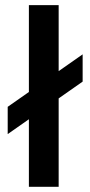

<svg xmlns="http://www.w3.org/2000/svg" viewBox="-20 -723 350 743"><path d="M9.8 -204.1V-309.6L299.8 -512.7V-407.2ZM91.8 0V-703.1H207V0Z"/></svg>

Font: Sen SemiBold
Style: Regular
Weight: 600
Designer: Kosal Sen, Philatype
Foundry: Philatype
Version: Version 2.000;gftools[0.9.31]